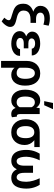

<svg xmlns="http://www.w3.org/2000/svg" viewBox="1286 -2106 1023 3636"><g transform="rotate(90 1798.0 -288.5)"><path d="M467.3 -697.8 447.3 -599.1Q423.8 -605.5 406 -609.4Q388.2 -613.3 371.8 -615.2Q355.5 -617.2 335.9 -617.2Q295.9 -617.2 270 -607.2Q244.1 -597.2 231.9 -580.3Q219.7 -563.5 219.7 -541.5Q219.7 -523.4 226.6 -508.3Q233.4 -493.2 248 -482.2Q262.7 -471.2 285.9 -465.1Q309.1 -459 341.8 -459H414.1V-385.3H339.8Q283.7 -385.3 238 -395.8Q192.4 -406.2 159.2 -426Q126 -445.8 108.4 -474.4Q90.8 -502.9 90.8 -539.1Q90.8 -582 107.2 -615.5Q123.5 -648.9 154.3 -672.4Q185.1 -695.8 227.8 -708.3Q270.5 -720.7 323.7 -720.7Q354.5 -720.7 378.9 -718Q403.3 -715.3 424.8 -710.2Q446.3 -705.1 467.3 -697.8ZM342.8 -425.8H414.1V-354.5H344.7Q292 -354.5 255.1 -339.8Q218.3 -325.2 199.2 -295.7Q180.2 -266.1 180.2 -221.7Q180.2 -185.1 197 -160.4Q213.9 -135.7 242.2 -121.1Q270.5 -106.4 304.2 -98.1L352.5 -86.4Q395.5 -76.2 426.5 -62.7Q457.5 -49.3 474.4 -26.6Q491.2 -3.9 490.7 33.7Q490.7 61 474.1 91.3Q457.5 121.6 432.9 148.4Q408.2 175.3 383.8 191.9L315.4 141.6Q331.1 125 341.8 110.8Q352.5 96.7 357.9 83.3Q363.3 69.8 363.3 56.6Q363.3 45.4 357.2 36.9Q351.1 28.3 338.1 21.5Q325.2 14.6 304.2 8.8L273.4 0Q221.7 -14.6 180.4 -30.5Q139.2 -46.4 110.1 -69.3Q81.1 -92.3 65.9 -128.2Q50.8 -164.1 50.8 -218.8Q50.8 -269 71 -307.6Q91.3 -346.2 129.4 -372.6Q167.5 -398.9 221.4 -412.4Q275.4 -425.8 342.8 -425.8Z M778.8 -287.1H896V-226.6H803.7Q771 -226.6 747.6 -219.5Q724.1 -212.4 711.4 -197Q698.7 -181.6 698.7 -156.7Q698.7 -143.1 705.3 -130.4Q711.9 -117.7 725.3 -107.9Q738.8 -98.1 758.3 -92.3Q777.8 -86.4 803.7 -86.4Q837.9 -86.4 861.6 -96.2Q885.3 -106 897.7 -121.8Q910.2 -137.7 910.2 -156.2H1039.1Q1039.1 -113.3 1019.3 -81.8Q999.5 -50.3 966.6 -30Q933.6 -9.8 892.8 0Q852.1 9.8 810.1 9.8Q758.8 9.8 715.1 -1Q671.4 -11.7 638.7 -32.2Q606 -52.7 587.9 -82.3Q569.8 -111.8 569.8 -149.4Q569.8 -182.6 584 -208.3Q598.1 -233.9 625 -251.5Q651.9 -269 690.9 -278.1Q730 -287.1 778.8 -287.1ZM896 -252H778.8Q734.4 -252 697.8 -262.2Q661.1 -272.5 634.3 -290.8Q607.4 -309.1 593.3 -333Q579.1 -356.9 579.1 -383.8Q579.1 -421.4 595.7 -450Q612.3 -478.5 643.1 -498Q673.8 -517.6 716.3 -527.6Q758.8 -537.6 810.1 -537.6Q855 -537.6 895 -526.6Q935.1 -515.6 965.6 -494.9Q996.1 -474.1 1013.4 -444.8Q1030.8 -415.5 1030.8 -377.9H901.4Q901.4 -397.5 888.7 -411.6Q876 -425.8 853.8 -433.6Q831.5 -441.4 804.2 -441.4Q770.5 -441.4 749.3 -431.9Q728 -422.4 718 -407.5Q708 -392.6 708 -376Q708 -362.3 714.1 -350.8Q720.2 -339.4 731.9 -330.8Q743.7 -322.3 761.7 -317.9Q779.8 -313.5 803.7 -313.5H896Z M1134.3 203.1V-282.7Q1134.3 -340.8 1151.1 -387.7Q1168 -434.6 1199 -468.3Q1230 -502 1273.4 -520Q1316.9 -538.1 1370.6 -538.1Q1427.7 -538.1 1470.9 -517.6Q1514.2 -497.1 1543.5 -459.7Q1572.8 -422.4 1587.4 -371.3Q1602.1 -320.3 1602.1 -259.3V-249Q1602.1 -192.4 1588.9 -145Q1575.7 -97.7 1549.8 -62.7Q1523.9 -27.8 1485.8 -8.8Q1447.8 10.3 1398.4 10.3Q1350.6 10.3 1315.4 -8.3Q1280.3 -26.9 1256.1 -60.5Q1231.9 -94.2 1217.3 -139.9Q1202.6 -185.5 1195.8 -240.2Q1197.8 -239.3 1209 -233.2Q1220.2 -227.1 1231.2 -221.4Q1242.2 -215.8 1242.7 -215.8Q1247.1 -180.2 1260.3 -151.9Q1273.4 -123.5 1298.8 -107.7Q1324.2 -91.8 1363.8 -91.8Q1393.6 -91.8 1414.3 -103.8Q1435.1 -115.7 1448 -137Q1460.9 -158.2 1467 -186.8Q1473.1 -215.3 1473.1 -249V-259.3Q1473.1 -295.4 1467.3 -327.6Q1461.4 -359.9 1448.5 -384.3Q1435.5 -408.7 1415 -422.6Q1394.5 -436.5 1364.7 -436.5Q1337.9 -436.5 1318.6 -422.9Q1299.3 -409.2 1287.4 -386Q1275.4 -362.8 1269.5 -333.5Q1263.7 -304.2 1263.7 -272.9V203.1Z M1679.2 -249V-259.3Q1679.2 -320.3 1692.6 -371.3Q1706.1 -422.4 1732.2 -459.7Q1758.3 -497.1 1796.9 -517.6Q1835.4 -538.1 1885.7 -538.1Q1921.4 -538.1 1949.7 -525.4Q1978 -512.7 1999.3 -489Q2020.5 -465.3 2035.6 -432.6Q2050.8 -399.9 2060.5 -359.1Q2070.3 -318.4 2075.7 -272V-246.1Q2069.3 -189.9 2055.4 -143.3Q2041.5 -96.7 2018.8 -62.3Q1996.1 -27.8 1962.9 -9Q1929.7 9.8 1884.8 9.8Q1835 9.8 1796.6 -9.3Q1758.3 -28.3 1732.2 -63Q1706.1 -97.7 1692.6 -145Q1679.2 -192.4 1679.2 -249ZM1808.6 -259.3V-249Q1808.6 -215.3 1814.5 -186.8Q1820.3 -158.2 1833 -137Q1845.7 -115.7 1866.5 -103.8Q1887.2 -91.8 1917 -91.8Q1946.3 -91.8 1967 -103Q1987.8 -114.3 2001.5 -134Q2015.1 -153.8 2023.4 -180.7Q2031.7 -207.5 2036.1 -239.3V-274.4Q2032.7 -308.6 2024.7 -337.9Q2016.6 -367.2 2002.7 -389.4Q1988.8 -411.6 1967.8 -424.1Q1946.8 -436.5 1918 -436.5Q1888.2 -436.5 1867.4 -422.6Q1846.7 -408.7 1833.7 -384.3Q1820.8 -359.9 1814.7 -327.6Q1808.6 -295.4 1808.6 -259.3ZM2028.8 -528.3H2140.6V-163.1Q2140.6 -143.1 2143.1 -130.1Q2145.5 -117.2 2150.4 -109.4Q2155.3 -101.6 2161.9 -98.4Q2168.5 -95.2 2177.2 -95.2Q2180.7 -95.2 2183.6 -95.9Q2186.5 -96.7 2189 -97.7L2200.7 -2.9Q2185.1 5.4 2170.9 7.8Q2156.7 10.3 2140.1 10.3Q2112.8 10.3 2090.3 1.5Q2067.9 -7.3 2051.5 -25.6Q2035.2 -43.9 2024.9 -72.3Q2014.6 -100.6 2011.2 -140.1V-415ZM1896 -613.3 1930.2 -780.3H2048.3L1973.1 -613.3Z M2239.3 -258.8V-269Q2239.3 -324.7 2255.6 -372.1Q2272 -419.4 2303.5 -454.6Q2335 -489.7 2380.6 -509Q2426.3 -528.3 2484.9 -528.3Q2496.6 -524.4 2507.6 -510.7Q2518.6 -497.1 2534.7 -482.4Q2550.8 -467.8 2578.6 -460Q2618.7 -443.4 2652.3 -412.1Q2686 -380.9 2706.1 -339.6Q2726.1 -298.3 2726.1 -250V-239.3Q2726.1 -188 2710.2 -142.8Q2694.3 -97.7 2663.6 -63.2Q2632.8 -28.8 2588.4 -9.3Q2543.9 10.3 2485.8 10.3Q2427.2 10.3 2381.3 -10Q2335.4 -30.3 2303.7 -66.7Q2272 -103 2255.6 -152.1Q2239.3 -201.2 2239.3 -258.8ZM2368.7 -269V-258.8Q2368.7 -224.1 2375 -193.8Q2381.3 -163.6 2395.3 -140.6Q2409.2 -117.7 2431.6 -104.7Q2454.1 -91.8 2485.8 -91.8Q2516.1 -91.8 2537.1 -104.7Q2558.1 -117.7 2571.3 -140.6Q2584.5 -163.6 2590.6 -193.8Q2596.7 -224.1 2596.7 -258.8V-269Q2596.7 -300.8 2590.6 -329.1Q2584.5 -357.4 2571.3 -379.4Q2558.1 -401.4 2536.9 -413.8Q2515.6 -426.3 2485.4 -426.3Q2454.1 -426.3 2431.6 -413.8Q2409.2 -401.4 2395.3 -379.4Q2381.3 -357.4 2375 -329.1Q2368.7 -300.8 2368.7 -269ZM2765.1 -528.3V-426.3H2484.9V-528.3Z M3356 -528.3H3480.5Q3500 -498 3516.1 -460Q3532.2 -421.9 3542.2 -375.7Q3552.2 -329.6 3552.2 -275.4Q3552.2 -216.3 3541.5 -164.6Q3530.8 -112.8 3506.6 -73.5Q3482.4 -34.2 3442.1 -12.2Q3401.9 9.8 3343.8 9.8Q3301.3 9.8 3267.1 -7.1Q3232.9 -23.9 3208.5 -56.6Q3184.1 -89.4 3171.4 -137.2Q3158.7 -185.1 3158.7 -246.6V-401.9H3253.4V-237.8Q3253.4 -197.3 3260 -169.4Q3266.6 -141.6 3278.3 -124.5Q3290 -107.4 3305.4 -99.6Q3320.8 -91.8 3338.9 -91.8Q3362.8 -91.8 3378.7 -106.9Q3394.5 -122.1 3404.5 -147.9Q3414.6 -173.8 3418.7 -206.5Q3422.9 -239.3 3422.9 -275.4Q3421.4 -340.8 3403.1 -404.3Q3384.8 -467.8 3356 -528.3ZM2891.1 -528.3H3016.1Q2987.3 -467.8 2969 -404.3Q2950.7 -340.8 2948.7 -275.4Q2948.7 -246.6 2951.4 -219.5Q2954.1 -192.4 2960.2 -169.4Q2966.3 -146.5 2976.1 -128.9Q2985.8 -111.3 2999.8 -101.6Q3013.7 -91.8 3032.7 -91.8Q3050.8 -91.8 3066.4 -99.6Q3082 -107.4 3093.5 -124.5Q3105 -141.6 3111.6 -169.4Q3118.2 -197.3 3118.2 -237.8V-401.9H3213.4V-246.6Q3213.4 -185.1 3200.4 -137.2Q3187.5 -89.4 3163.3 -56.6Q3139.2 -23.9 3105 -7.1Q3070.8 9.8 3028.3 9.8Q2981.4 9.8 2946.5 -4.4Q2911.6 -18.6 2887.2 -44.9Q2862.8 -71.3 2847.9 -106.9Q2833 -142.6 2826.2 -185.3Q2819.3 -228 2819.3 -275.4Q2819.3 -329.6 2829.3 -375.7Q2839.4 -421.9 2855.7 -460Q2872.1 -498 2891.1 -528.3Z"/></g></svg>

Font: Roboto SemiBold
Style: Regular
Weight: 600
Designer: Christian Robertson
Foundry: Google
Version: Version 3.009; 2024